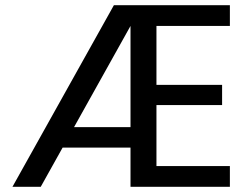

<svg xmlns="http://www.w3.org/2000/svg" viewBox="-20 -720 962 740"><path d="M28 0 419 -700H866V-620H583V-393H836V-315H583V-80H866V0H483V-620L137 0ZM166 -151 208 -230H530V-151Z"/></svg>

Font: DM Sans 17pt Medium
Style: Regular
Weight: 500
Version: Version 4.004;gftools[0.9.30]